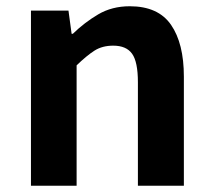

<svg xmlns="http://www.w3.org/2000/svg" viewBox="-20 -594 681 614"><path d="M79 -560H199L209 -486H213Q250 -522 294 -548Q338 -574 395 -574Q486 -574 527 -514.5Q568 -455 568 -349V0H421V-331Q421 -396 402.5 -422Q384 -448 342 -448Q307 -448 282 -432Q257 -416 225 -385V0H79Z"/></svg>

Font: SpoqaHanSansJP-Bold
Style: Regular
Weight: 700
Designer: [Source Han Sans]
Ryoko NISHIZUKA  (kana & ideographs); Paul D. Hunt (Latin, Greek & Cyrillic); Wenlong ZHANG  (bopomofo
Foundry: Spoqa (http://bi.spoqa.com)
Version: Version 1.002.20150607